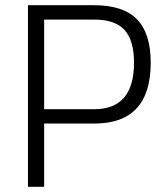

<svg xmlns="http://www.w3.org/2000/svg" viewBox="-20 -715 633 735"><path d="M341 -242H149V0H87V-695H341Q452 -695 504.5 -641Q557 -587 557 -475Q557 -242 341 -242ZM149 -297H341Q493 -297 493 -475Q493 -560 457 -600Q421 -640 341 -640H149Z"/></svg>

Font: Titillium Web
Style: Light
Weight: 300
Version: Version 1.001;PS 57.000;hotconv 1.0.70;makeotf.lib2.5.55311